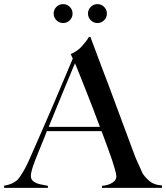

<svg xmlns="http://www.w3.org/2000/svg" viewBox="-52 -910 808 934"><path d="M-32 4V-7Q-8 -10 13 -21Q31 -32 34 -36Q38 -40 43.5 -48Q49 -56 57 -69Q73 -93 96 -146Q117 -193 143 -253Q169 -313 197 -377Q212 -412 231.5 -458Q251 -504 270 -549Q289 -594 302 -625L292 -647Q325 -661 347.5 -686Q370 -711 380 -730H388Q400 -698 415 -657.5Q430 -617 446 -575Q462 -533 476.5 -495Q491 -457 501 -429Q527 -360 550.5 -295.5Q574 -231 598 -168Q609 -137 619 -117Q624 -107 629 -95Q634 -83 640 -70Q648 -54 672 -32Q696 -10 736 -8V4H444V-6Q453 -6 470 -10.5Q487 -15 500.5 -25.5Q514 -36 514 -52Q514 -62 507.5 -85Q501 -108 493 -132Q483 -161 470 -197Q457 -233 442 -272H176Q169 -253 161.5 -235Q154 -217 147 -200Q140 -183 133 -165Q126 -147 119 -130Q98 -76 98 -54Q98 -37 111 -27.5Q124 -18 143.5 -13.5Q163 -9 181 -6V4ZM185 -293H434Q417 -338 400 -383Q383 -428 366 -470Q353 -504 337 -543Q321 -582 313 -602Q307 -590 294 -557.5Q281 -525 267 -493Q258 -471 243.5 -436Q229 -401 213.5 -363Q198 -325 185 -293ZM422 -798Q403 -798 389.5 -811.5Q376 -825 376 -844Q376 -863 389.5 -876.5Q403 -890 422 -890Q441 -890 454.5 -876.5Q468 -863 468 -844Q468 -825 454.5 -811.5Q441 -798 422 -798ZM255 -798Q236 -798 222.5 -811.5Q209 -825 209 -844Q209 -863 222.5 -876.5Q236 -890 255 -890Q274 -890 287.5 -876.5Q301 -863 301 -844Q301 -825 287.5 -811.5Q274 -798 255 -798Z"/></svg>

Font: Mulat Addis
Style: Regular
Weight: 400
Designer: Fasil fikreab
Version: Version 1.001; ttfautohint (v1.8.3)